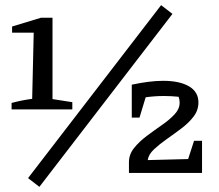

<svg xmlns="http://www.w3.org/2000/svg" viewBox="-20 -672 851 746"><path d="M25 -247V-272Q66 -283 105 -288L111 -545H27V-569L139 -603H184V-287L261 -275V-247ZM133 54 89 20 606 -652 650 -618ZM481 0V-42Q481 -72 501 -97Q521 -122 550.5 -144Q580 -166 609.5 -186.5Q639 -207 658.5 -228Q678 -249 678 -273Q678 -285 674 -296Q645 -299 617 -299Q581 -299 546 -294L522 -215H492V-343Q525 -350 555.5 -354Q586 -358 614 -358Q678 -358 714.5 -336.5Q751 -315 751 -274Q751 -244 732.5 -219.5Q714 -195 685.5 -173.5Q657 -152 628.5 -132Q600 -112 578.5 -92Q557 -72 554 -50L711 -54L734 -125H765V0Z"/></svg>

Font: Piazzolla Medium
Style: Regular
Weight: 500
Designer: Juan Pablo del Peral
Foundry: Huerta Tipografica
Version: Version 1.330